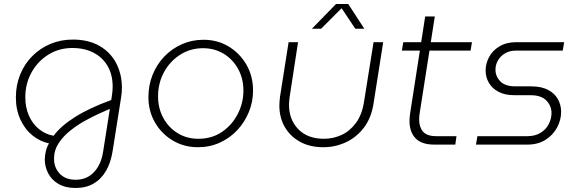

<svg xmlns="http://www.w3.org/2000/svg" viewBox="-20 -720 2883 956"><path d="M356 216Q306 216 271.5 196Q237 176 220 143Q203 110 203 75Q203 54 208.5 32Q214 10 224 -6Q180 -15 142 -45.5Q104 -76 81.5 -125Q59 -174 59 -235Q59 -296 80.5 -349Q102 -402 141 -441Q180 -480 231.5 -501.5Q283 -523 342 -523Q422 -523 477 -490.5Q532 -458 559.5 -403.5Q587 -349 587 -284Q587 -273 586 -260.5Q585 -248 583 -235L541 31Q532 89 508 130.5Q484 172 446 194Q408 216 356 216ZM357 175Q412 175 447.5 137.5Q483 100 493 38L527 -178Q511 -171 478.5 -156.5Q446 -142 406.5 -120.5Q367 -99 331 -70.5Q295 -42 272 -7Q249 28 249 70Q249 115 277.5 145Q306 175 357 175ZM247 -44Q282 -92 353 -137Q424 -182 534 -222L537 -243Q539 -255 540 -266Q541 -277 541 -288Q541 -348 516 -391Q491 -434 446 -457.5Q401 -481 341 -481Q273 -481 220 -447.5Q167 -414 136.5 -358.5Q106 -303 106 -236Q106 -184 124.5 -143Q143 -102 175 -76.5Q207 -51 247 -44Z M965 13Q896 13 840 -20.5Q784 -54 751.5 -110.5Q719 -167 719 -237Q719 -296 740 -348Q761 -400 798.5 -439Q836 -478 886 -500Q936 -522 993 -522Q1063 -522 1118.5 -488.5Q1174 -455 1207 -398Q1240 -341 1240 -269Q1240 -213 1219 -162Q1198 -111 1161.5 -72Q1125 -33 1075 -10Q1025 13 965 13ZM967 -29Q1035 -29 1085 -63Q1135 -97 1163.5 -152Q1192 -207 1192 -269Q1192 -329 1165.5 -377Q1139 -425 1093.5 -452.5Q1048 -480 991 -480Q928 -480 877 -447.5Q826 -415 796.5 -360.5Q767 -306 767 -240Q767 -181 793 -133Q819 -85 864.5 -57Q910 -29 967 -29Z M1888 -510 1840 -205Q1829 -133 1792 -84.5Q1755 -36 1702 -11.5Q1649 13 1590 13Q1522 13 1473 -14.5Q1424 -42 1397.5 -88.5Q1371 -135 1371 -195Q1371 -205 1372 -216Q1373 -227 1374 -237L1417 -510H1464L1422 -236Q1421 -227 1420 -217.5Q1419 -208 1419 -199Q1419 -124 1465.5 -76.5Q1512 -29 1593 -29Q1639 -29 1680.5 -48Q1722 -67 1752 -107.5Q1782 -148 1792 -210L1840 -510ZM1533 -577 1653 -700H1714L1794 -577H1749L1681 -679L1579 -577Z M2142 0Q2079 0 2049 -31.5Q2019 -63 2019 -117Q2019 -135 2022 -155L2097 -638H2145L2070 -159Q2067 -141 2067 -125Q2067 -87 2086.5 -64.5Q2106 -42 2152 -42H2253L2247 0ZM1981 -468 1988 -510H2330L2323 -468Z M2350 0 2357 -42H2606Q2645 -42 2672 -59Q2699 -76 2712.5 -102.5Q2726 -129 2726 -157Q2726 -193 2700.5 -219.5Q2675 -246 2621 -246H2541Q2494 -246 2462 -263Q2430 -280 2414 -308Q2398 -336 2398 -369Q2398 -404 2415.5 -436.5Q2433 -469 2467.5 -489.5Q2502 -510 2551 -510H2789L2782 -468H2549Q2517 -468 2494 -454Q2471 -440 2459 -418.5Q2447 -397 2447 -373Q2447 -340 2471 -315Q2495 -290 2547 -290H2624Q2676 -290 2709 -272.5Q2742 -255 2758 -226Q2774 -197 2774 -163Q2774 -123 2754 -85.5Q2734 -48 2696.5 -24Q2659 0 2606 0Z"/></svg>

Font: MuseoModerno Thin ExtraLight
Style: Italic
Weight: 250
Italic angle: -9°
Version: Version 1.003